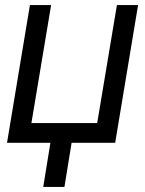

<svg xmlns="http://www.w3.org/2000/svg" viewBox="-20 -566 575 761"><path d="M185.5 -35.2H269.5L235.4 174.8H151.4ZM527.3 -545.9 436.5 0H7.8L98.6 -545.9H182.6L104.5 -78.1H365.2L443.4 -545.9Z"/></svg>

Font: Inter Tight
Style: Italic
Weight: 400
Italic angle: -9.39999°
Designer: Rasmus Andersson
Foundry: rsms
Version: Version 3.002